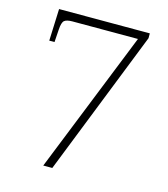

<svg xmlns="http://www.w3.org/2000/svg" viewBox="-107 -799 774 883"><g transform="rotate(15 279.5 -357.0)"><path d="M181 0 451 -675H139Q112 -675 101 -666Q90 -657 88 -622L84 -562H59L65 -714H497V-691L224 0Z"/></g></svg>

Font: Noto Serif Hebrew ExtraLight
Style: Regular
Weight: 250
Version: Version 2.003